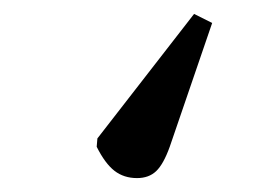

<svg xmlns="http://www.w3.org/2000/svg" viewBox="-20 -75 383 276"><path d="M259 -55 285 -42 224 136Q215 161 204.5 171Q194 181 177 181Q158 181 144.5 170.5Q131 160 119 136L120 124Z"/></svg>

Font: Literata 36pt
Style: Regular
Weight: 400
Designer: Latin by Veronika Burian and Jose Scaglione. Greek by Irene Vlachou. Cyrillic by Vera Evstafieva.
Foundry: TypeTogether
Version: Version 3.002